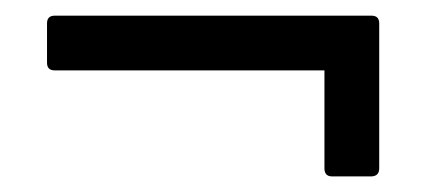

<svg xmlns="http://www.w3.org/2000/svg" viewBox="-20 -375 544 245"><path d="M40 -294.9C40 -288.4 43.3 -285.2 49.8 -285.2H394V-160.2C394 -153.3 397.3 -149.9 403.8 -149.9H454.1C460.6 -150.2 463.9 -153.6 463.9 -160.2V-345.2C463.9 -351.7 460.6 -355 454.1 -355H49.8C43.3 -355 40 -351.7 40 -345.2Z"/></svg>

Font: Numans
Style: Regular
Weight: 400
Designer: Jovanny Lemonad
Foundry: Jovanny Lemonad
Version: Version 001.001